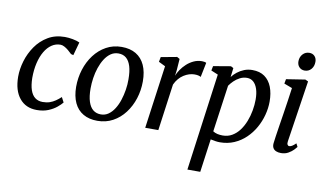

<svg xmlns="http://www.w3.org/2000/svg" viewBox="-95 -978 2434 1442"><g transform="rotate(10 1122.0 -257.0)"><path d="M212.5 10Q129 10 81 -48.8Q33 -107.5 32.5 -212.5Q32.5 -271 51 -333Q69.5 -395 106.5 -448.2Q143.5 -501.5 198.8 -534.2Q254 -567 327 -567Q354.5 -567 386.5 -561.2Q418.5 -555.5 440.5 -545L412.5 -443.5L394 -448.5Q381.5 -461 366 -474Q350.5 -487 334.5 -495.5Q318.5 -504 304.5 -504Q268 -504 237.8 -483.5Q207.5 -463 185.2 -425.2Q163 -387.5 150.8 -335.8Q138.5 -284 138.5 -221.5Q139.5 -165.5 152 -129.2Q164.5 -93 188.2 -75Q212 -57 246 -57Q276.5 -57 299.8 -65Q323 -73 343 -86.8Q363 -100.5 382.5 -118.5L402.5 -80.5Q390 -64.5 364.2 -43Q338.5 -21.5 300.8 -5.8Q263 10 212.5 10Z M760.5 -567.5Q825 -567.5 869.8 -540.8Q914.5 -514 937.8 -463Q961 -412 961 -339Q961 -271.5 941 -208.8Q921 -146 883.2 -96.2Q845.5 -46.5 792.8 -17.8Q740 11 675 11Q612 11 567 -15Q522 -41 498.5 -91.2Q475 -141.5 474.5 -213Q474.5 -282 494.5 -345.5Q514.5 -409 552.2 -459Q590 -509 642.8 -538.2Q695.5 -567.5 760.5 -567.5ZM745 -515Q712 -515 686 -496.8Q660 -478.5 640.8 -448Q621.5 -417.5 608.5 -379Q595.5 -340.5 589.5 -299.5Q583.5 -258.5 583.5 -219.5Q583.5 -159 596.5 -119.2Q609.5 -79.5 633.8 -60.2Q658 -41 692.5 -41Q725 -41 750.5 -59Q776 -77 795.2 -107.5Q814.5 -138 827 -176.5Q839.5 -215 846 -256Q852.5 -297 852 -335.5Q852 -396.5 839.8 -436Q827.5 -475.5 804 -495.2Q780.5 -515 745 -515Z M1039 0 1105.5 -481 1054.5 -506 1061.5 -543 1183 -565.5 1203.5 -554 1197 -465 1191.5 -424Q1200 -446.5 1217 -471.5Q1234 -496.5 1257.5 -518Q1281 -539.5 1310.2 -553Q1339.5 -566.5 1372.5 -566.5Q1382 -566.5 1391.5 -564.8Q1401 -563 1405.5 -559.5L1383 -448.5Q1377.5 -452.5 1365.2 -455.8Q1353 -459 1334 -459Q1314.5 -459 1293.8 -452.5Q1273 -446 1253 -433.2Q1233 -420.5 1216.5 -401.2Q1200 -382 1188 -356L1139 0Z M1405.5 254 1506.5 -488 1453.5 -510 1460.5 -544.5 1593 -567 1613 -556.5 1604.5 -487Q1620 -507.5 1643 -525.8Q1666 -544 1694.8 -555.5Q1723.5 -567 1757.5 -567Q1814 -567 1851 -540.5Q1888 -514 1906.5 -466.5Q1925 -419 1925 -355.5Q1925 -305 1911.2 -253Q1897.5 -201 1871 -154Q1844.5 -107 1806 -70Q1767.5 -33 1718 -11.5Q1668.5 10 1609 10Q1592.5 10 1574 7Q1555.5 4 1538.5 0.5L1503.5 254ZM1547 -62.5Q1562.5 -52.5 1581.2 -48.2Q1600 -44 1621.5 -44Q1661.5 -44 1693.2 -62.8Q1725 -81.5 1748.5 -113Q1772 -144.5 1787.8 -184.8Q1803.5 -225 1811.2 -268.2Q1819 -311.5 1819 -352.5Q1819 -399 1808 -432.5Q1797 -466 1776.8 -484Q1756.5 -502 1728 -502Q1699 -502 1673.8 -489Q1648.5 -476 1629 -456.8Q1609.5 -437.5 1597 -419Z M2075.5 10Q2053.5 10 2037.8 3.2Q2022 -3.5 2014.2 -17.5Q2006.5 -31.5 2008.5 -53Q2010.5 -73 2015.8 -108Q2021 -143 2028 -188Q2035 -233 2043 -283.5Q2051 -334 2058.5 -385.8Q2066 -437.5 2072.5 -485L2010.5 -508.5L2017 -543L2161 -565.5L2183 -555L2112 -87.5Q2109 -69.5 2114 -60.8Q2119 -52 2127.5 -52Q2137.5 -52 2149 -58.8Q2160.5 -65.5 2177.5 -82L2190.5 -57Q2185.5 -49.5 2170.2 -33.5Q2155 -17.5 2131 -3.8Q2107 10 2075.5 10ZM2143 -631Q2117.5 -631 2101.2 -648.2Q2085 -665.5 2085.5 -693.5Q2086.5 -726 2106.5 -747.2Q2126.5 -768.5 2156 -768.5Q2181.5 -768.5 2196.8 -752Q2212 -735.5 2212 -709.5Q2212 -675 2192.5 -653Q2173 -631 2143 -631Z"/></g></svg>

Font: Merriweather 20pt
Style: Italic
Weight: 400
Italic angle: -7.8°
Version: Version 2.101